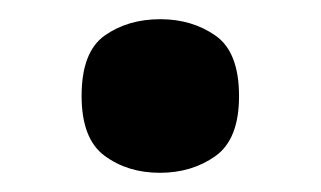

<svg xmlns="http://www.w3.org/2000/svg" viewBox="-20 -455 334 200"><path d="M146.5 -275Q113 -275 89 -292.7Q65 -310.3 65 -355.1Q65 -401 89.1 -418Q113.2 -435 147 -435Q180 -435 204.5 -417.9Q229 -400.8 229 -354.8Q229 -310 204.5 -292.5Q180 -275 146.5 -275Z"/></svg>

Font: Noto Serif Vithkuqi
Style: Regular
Weight: 400
Version: Version 1.005